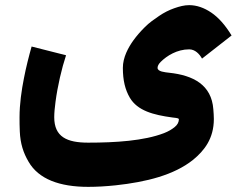

<svg xmlns="http://www.w3.org/2000/svg" viewBox="-20 -512 969 747"><path d="M766 -284 881 -374C856 -415 830 -444 802 -463C774 -482 745 -492 716 -492C697 -492 678 -487 658 -480C638 -473 618 -463 599 -450C580 -437 561 -424 544 -407C527 -390 512 -373 499 -355C479 -327 458 -289 458 -248C458 -199 467 -163 485 -132C515 -81 577 -65 650 -55C661 -53 671 -54 676 -49C676 -37 671 -27 660 -18C649 -9 636 -1 618 6C540 36 429 43 323 43C241 43 191 21 191 -56C191 -73 193 -93 196 -116C204 -177 220 -246 237 -297L103 -331C93 -296 81 -249 73 -207C64 -162 56 -107 56 -56C56 -39 56 -21 57 -1C59 47 71 83 91 117C130 185 212 215 323 215C357 215 392 213 430 209C550 196 657 169 731 110C775 74 812 27 812 -49C812 -61 811 -74 810 -87C803 -182 732 -219 638 -229C622 -231 593 -233 593 -248C593 -255 597 -263 605 -271C629 -295 669 -320 716 -320C739 -320 756 -302 766 -284Z"/></svg>

Font: Iranian Sans Web
Style: Bold
Weight: 700
Designer: Hooman Mehr, Hadi Navid in Neviseh Pardaz Co. Ltd. (http://nevisa.com)
Foundry: http://font-store.ir
Version: 5.0.2 build 3/9/1393